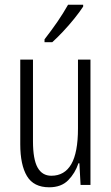

<svg xmlns="http://www.w3.org/2000/svg" viewBox="-20 -785 472 815"><path d="M364 -532V0H322L317 -92H313Q299 -50 269.5 -20Q240 10 189 10Q123 10 94.5 -37.5Q66 -85 66 -173V-532H120V-185Q120 -109 139.5 -74Q159 -39 198 -39Q254 -39 282.5 -88Q311 -137 311 -240V-532ZM333 -757Q318 -734 295 -705.5Q272 -677 247 -650.5Q222 -624 202 -606H169V-618Q200 -658 224 -693Q248 -728 269 -765H333Z"/></svg>

Font: Noto Sans Tamil ExtraCondensed Light
Style: Regular
Weight: 300
Width: 2
Designer: Jelle Bosma - Monotype Design Team
Foundry: Monotype Imaging Inc.
Version: Version 2.004; ttfautohint (v1.8.4.7-5d5b)